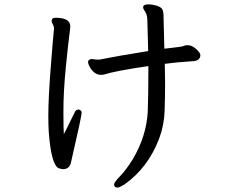

<svg xmlns="http://www.w3.org/2000/svg" viewBox="-20 -786 1040 875"><path d="M268.1 -15.1Q262.2 -15.1 257.1 -16.6Q252 -18.1 248 -19Q213.4 -33.2 202.1 -186Q200.2 -217.8 200.2 -257.8Q200.2 -337.9 211.2 -478.5Q222.2 -619.1 226.1 -655.8Q226.1 -666 220.7 -675Q215.3 -684.1 215.3 -689.9Q215.3 -705.1 232.4 -705.1Q300.3 -705.1 300.3 -666Q300.3 -657.2 295.7 -623.5Q291 -589.8 280 -479.5Q269 -369.1 269 -281Q269 -192.9 271 -174.8Q284.2 -199.2 299.8 -232.2Q315.4 -265.1 318.4 -270Q324.2 -287.1 339.4 -287.1Q352.1 -282.2 352.1 -272.9Q352.1 -255.9 302.2 -40Q293 -15.1 268.1 -15.1ZM516.1 68.8Q500 68.8 500 54.2Q500 44.9 527.6 16.4Q555.2 -12.2 585 -60.1Q647 -165 653.3 -275.9Q656.2 -347.2 656.2 -484.9Q505.4 -462.9 456.1 -446.8Q448.2 -444.8 440.4 -444.8Q413.1 -444.8 393.1 -474.1Q381.3 -493.2 381.3 -503.9Q381.3 -514.2 397 -517.1Q415 -514.2 432.1 -514.2Q522 -532.2 655.3 -553.2Q652.3 -672.9 651.4 -698Q650.4 -723.1 636.2 -741.2Q632.3 -747.1 632.3 -752.9Q632.3 -766.1 656.2 -766.1Q673.3 -766.1 690.7 -761Q708 -755.9 716.1 -748.5Q724.1 -741.2 725.1 -717.8L729 -564Q765.1 -568.8 787.6 -571Q810.1 -573.2 816.7 -576.7Q823.2 -580.1 835 -580.1Q855 -580.1 874 -562.5Q893.1 -544.9 893.1 -535.2Q893.1 -507.8 854 -506.8Q787.1 -502.9 731 -495.1L732.4 -410.2Q732.4 -346.2 730.2 -280.5Q728 -214.8 705.1 -153.8Q654.3 -21 546.4 55.2Q536.1 60.1 529.1 64.5Q522 68.8 516.1 68.8Z"/></svg>

Font: LXGW WenKai GB Screen
Style: Regular
Weight: 400
Designer: LXGW / Fontworks Inc.
Foundry: LXGW / Fontworks Inc.
Version: Version 1.321;February 19, 2024;FontCreator 14.0.0.2901 64-b